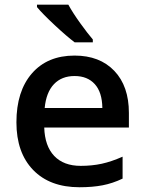

<svg xmlns="http://www.w3.org/2000/svg" viewBox="-20 -786 616 816"><path d="M317.9 9.8Q191.9 9.8 120.8 -63.7Q49.8 -137.2 49.8 -266.1Q49.8 -398.4 115.7 -474.1Q181.6 -549.8 296.9 -549.8Q403.8 -549.8 465.8 -484.9Q527.8 -419.9 527.8 -306.2V-244.1H168Q170.4 -165.5 210.4 -123.3Q250.5 -81.1 323.2 -81.1Q371.1 -81.1 412.4 -90.1Q453.6 -99.1 501 -120.1V-26.9Q459 -6.8 416 1.5Q373 9.8 317.9 9.8ZM296.9 -462.9Q242.2 -462.9 209.2 -428.2Q176.3 -393.6 169.9 -327.1H415Q414.1 -394 382.8 -428.5Q351.6 -462.9 296.9 -462.9ZM297.4 -606Q263.7 -631.3 212.2 -679.4Q160.6 -727.5 137.2 -755.9V-766.1H270.5Q289.1 -731.9 321 -687.5Q353 -643.1 374.5 -618.2V-606Z"/></svg>

Font: TypoPRO Open Sans
Style: Regular
Weight: 600
Foundry: Ascender Corporation
Version: Version 1.10